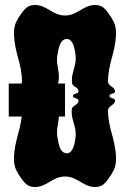

<svg xmlns="http://www.w3.org/2000/svg" viewBox="-20 -748 520 768"><path d="M240 -686C190.1 -686 168 -728.1 119.4 -728.1C118.3 -728.1 117.1 -728 116 -728C86 -727 73 -705 56 -680C41.3 -657.9 35.9 -640.1 35.9 -614.8C35.9 -612.6 35.9 -610.3 36 -608C39 -534 67 -496 68 -422C68 -418.9 67.3 -416.3 66.1 -414H15V-282H66.7C60.9 -222.9 38.7 -185.6 36 -120C35.9 -117.7 35.9 -115.4 35.9 -113.2C35.9 -87.9 41.3 -70.1 56 -48C73 -23 86 -1 116 0C117.1 0 118.3 0.1 119.4 0.1C168 0.1 190.1 -42 240 -42C290.8 -42 312.1 0.1 360.6 0.1C361.7 0.1 362.9 0 364 0C394 -1 407 -23 424 -48C438.7 -70.1 444.1 -87.9 444.1 -113.2C444.1 -115.4 444.1 -117.7 444 -120C441 -194 413 -232 412 -306C412 -325 440 -327 440 -346C440 -357 418 -353 418 -364C418 -376 440 -371 440 -382C440 -401 412 -403 412 -422C413 -497 441 -536 444 -608C444.1 -610.3 444.1 -612.6 444.1 -614.8C444.1 -640.1 438.7 -657.9 424 -680C407 -705 394 -727 364 -728C362.9 -728 361.7 -728.1 360.6 -728.1C312.1 -728.1 290.8 -686 240 -686ZM267 -310C266.7 -306.7 266.6 -303.5 266.6 -300.5C266.6 -267 282.9 -245.9 282.9 -211.4C282.9 -206.9 282.6 -202.1 282 -197C279.1 -172.6 271.4 -134.9 247.8 -134.9C247.2 -134.9 246.6 -135 246 -135C219 -137 215 -171 210 -197C208.6 -204.6 208 -211.5 208 -218.1C208 -241 214.8 -259.4 215.5 -282H240V-414H211C212.5 -416.3 213.5 -418.9 214 -422C215.1 -428.8 215.6 -435.1 215.6 -441C215.6 -465.5 208 -484.7 208 -508.9C208 -515.5 208.6 -522.4 210 -530C215 -556 219 -590 246 -592C246.6 -592 247.2 -592.1 247.8 -592.1C271.4 -592.1 279.1 -554.4 282 -530C282.7 -524.7 283 -519.8 283 -515.1C283 -481 267.5 -460 267.5 -426.9C267.5 -423.7 267.7 -420.4 268 -417C269 -400 294 -401 294 -382C294 -371 272 -376 272 -364C272 -353 294 -357 294 -346C294 -327 268 -327 267 -310Z"/></svg>

Font: Chromatic Etruscan
Style: Regular
Weight: 400
Version: Version 000.910